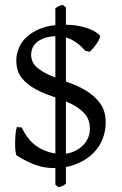

<svg xmlns="http://www.w3.org/2000/svg" viewBox="-20 -696 509 801"><path d="M255 70Q246 78 241 80Q236 82 224 85L211 74V-662Q218 -666 221 -668Q224 -670 226 -671Q228 -672 231.5 -673Q235 -674 242 -676L255 -665ZM421 -184Q421 -151 408.5 -117.5Q396 -84 369 -57Q342 -30 300.5 -12.5Q259 5 201 5Q167 5 131 -7Q95 -19 50 -47Q47 -49 45 -63Q43 -77 43 -95.5Q43 -114 44.5 -133Q46 -152 50 -166L71 -164Q98 -106 142 -80Q186 -54 239 -54Q261 -54 281.5 -61.5Q302 -69 318.5 -82.5Q335 -96 345 -115.5Q355 -135 355 -158Q355 -198 332.5 -222.5Q310 -247 275.5 -263.5Q241 -280 201.5 -293Q162 -306 127.5 -324.5Q93 -343 70.5 -371Q48 -399 48 -445Q48 -468 58 -494Q68 -520 91.5 -542Q115 -564 153.5 -578.5Q192 -593 250 -593Q297 -593 336.5 -581Q376 -569 396 -549Q399 -546 395.5 -536.5Q392 -527 385 -516.5Q378 -506 369.5 -496Q361 -486 355 -480L336 -484Q308 -516 278.5 -530.5Q249 -545 220 -545Q189 -545 168 -538Q147 -531 134 -520Q121 -509 115.5 -495.5Q110 -482 110 -468Q110 -436 133 -416Q156 -396 190.5 -381Q225 -366 265.5 -352Q306 -338 340.5 -317Q375 -296 398 -264.5Q421 -233 421 -184Z"/></svg>

Font: Ekushey Lal Sabuj Normal
Style: Regular
Weight: 400
Designer: Al Mamun Sumon
Foundry: Al Mamun Sumon
Version: Version 1.0